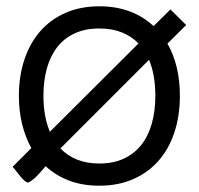

<svg xmlns="http://www.w3.org/2000/svg" viewBox="-20 -575 632 610"><path d="M70 5Q64.5 5 57.8 -1Q51 -7 44.2 -15.2Q37.5 -23.5 31 -32Q24.5 -40.5 20 -45L79.5 -104.5Q60.5 -139 50.2 -180.8Q40 -222.5 40 -270.5Q40 -334 57.8 -386.5Q75.5 -439 108.5 -476.5Q141.5 -514 189 -534.5Q236.5 -555 295.5 -555Q349.5 -555 392.8 -538.5Q436 -522 468 -492L521.5 -545L571.5 -495.5L512 -436.5Q551.5 -367.5 551.5 -270.5Q551.5 -207 534 -154.2Q516.5 -101.5 483.5 -64Q450.5 -26.5 403 -5.8Q355.5 15 295.5 15Q242.5 15 200 -1Q157.5 -17 125 -47Q112.5 -32 99.2 -17.8Q86 -3.5 70 5ZM420 -437Q397.5 -460 366.8 -472.2Q336 -484.5 295.5 -484.5Q251 -484.5 217.8 -469.2Q184.5 -454 162.2 -425.8Q140 -397.5 129 -358Q118 -318.5 118 -270.5Q118 -204.5 138.5 -156.5ZM295.5 -55.5Q340 -55.5 373.2 -71Q406.5 -86.5 428.8 -114.5Q451 -142.5 462.2 -182.2Q473.5 -222 473.5 -270.5Q473.5 -337.5 453.5 -385L172 -103.5Q194.5 -80 225.2 -67.8Q256 -55.5 295.5 -55.5Z"/></svg>

Font: Vela Sans
Style: Regular
Weight: 400
Designer: Principal design: Mikhail Sharanda - project Manrope.
Design modification: Ravid Balaliev
Foundry: Mikhail Sharanda
Version: Version 1.001